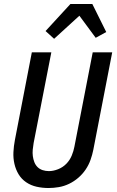

<svg xmlns="http://www.w3.org/2000/svg" viewBox="-20 -933 590 965"><path d="M224 12Q193 12 164 5.5Q135 -1 111.5 -17Q88 -33 73.5 -57Q59 -81 52.5 -109.5Q46 -138 47.5 -168.5Q49 -199 55 -230L140 -670H238L149 -214Q146 -197 144.5 -180.5Q143 -164 145 -148.5Q147 -133 152.5 -118.5Q158 -104 168.5 -93.5Q179 -83 194 -78Q209 -73 226 -73Q248 -73 272 -82.5Q296 -92 313.5 -110Q331 -128 340.5 -151Q350 -174 354 -196L446 -670H544L449 -180Q444 -155 435 -129.5Q426 -104 410.5 -81Q395 -58 373.5 -39.5Q352 -21 327 -9Q302 3 275.5 7.5Q249 12 224 12ZM252 -738 209 -777 334 -913H444L514 -772L461 -743L379 -854Z"/></svg>

Font: Lode Dark
Style: Bold Italic
Weight: 700
Italic angle: -11°
Monospace: yes
Designer: Belleve Invis
Foundry: Belleve Invis
Version: Version 29.2.0; ttfautohint (v1.8.3)